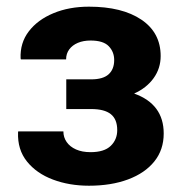

<svg xmlns="http://www.w3.org/2000/svg" viewBox="-20 -558 559 587"><path d="M252 9.8Q191.9 9.8 141.8 -9Q91.8 -27.8 62.5 -64.2Q33.2 -100.6 35.2 -153.3L35.6 -156.2H173.8Q173.8 -138.2 183.8 -123.8Q193.8 -109.4 212.4 -101.1Q231 -92.8 256.8 -92.8Q298.8 -92.8 318.6 -112.1Q338.4 -131.3 338.4 -160.2Q338.4 -193.4 318.8 -209Q299.3 -224.6 258.8 -224.6H182.6V-315.4H258.8Q294.9 -315.4 312 -330.8Q329.1 -346.2 329.1 -374.5Q329.1 -399.4 312.5 -416.7Q295.9 -434.1 256.8 -434.1Q234.9 -434.1 218 -427Q201.2 -419.9 191.7 -407Q182.1 -394 182.1 -376.5H43.9L43 -379.4Q41 -426.8 68.1 -462.2Q95.2 -497.6 143.3 -517.6Q191.4 -537.6 252 -537.6Q353.5 -537.6 412.4 -497.8Q471.2 -458 471.2 -386.7Q471.2 -349.1 449.7 -319.1Q428.2 -289.1 390.1 -272Q480.5 -239.7 480.5 -149.9Q480.5 -100.1 451.9 -64.5Q423.3 -28.8 371.6 -9.5Q319.8 9.8 252 9.8Z"/></svg>

Font: Roboto Slab LO
Style: Bold
Weight: 700
Designer: Google
Version: Version 2.000